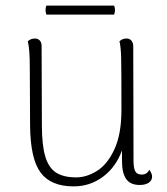

<svg xmlns="http://www.w3.org/2000/svg" viewBox="-20 -651 595 683"><path d="M521 -23Q521 -9 509 -1Q497 7 477 7Q444 7 429 -14Q414 -35 414 -78V-116Q392 -56 346 -22Q300 12 242 12Q161 12 124.5 -37Q88 -86 87 -205L86 -412Q86 -476 79 -504Q89 -514 104 -514Q115 -514 121.5 -507Q128 -500 128 -487L129 -206Q129 -135 141 -94.5Q153 -54 179.5 -37Q206 -20 251 -20Q288 -20 325 -43Q362 -66 387 -120Q412 -174 412 -260Q412 -405 411 -444.5Q410 -484 405 -504Q415 -514 430 -514Q441 -514 447.5 -506.5Q454 -499 454 -486L455 -80Q455 -52 461.5 -41Q468 -30 484 -30Q503 -30 511 -47Q521 -34 521 -23ZM386 -631Q389 -624 389 -615Q389 -608 386 -599H145Q142 -608 142 -615Q142 -624 145 -631Z"/></svg>

Font: Arima Madurai ExtraLight
Style: Regular
Weight: 275
Designer: Joana Correia and Natanael Gama
Foundry: NDISCOVER
Version: Version 1.019